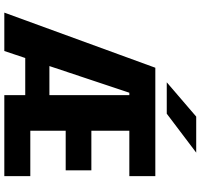

<svg xmlns="http://www.w3.org/2000/svg" viewBox="-40 -890 930 890"><g transform="rotate(90 425.0 -445.0)"><path d="M421 0V-579.5H317L334 -700H796.5V-579.5H586V-403.5H769.5V-284.5H586V-120.5H796.5V0ZM231.5 -97 248.5 -209H479.5L461.5 -97ZM38.5 0 294 -700H450L216.5 0ZM507 -753H361.5L520.5 -889.5H687.5Z"/></g></svg>

Font: Trispace Thin
Style: Bold
Weight: 700
Version: Version 1.210